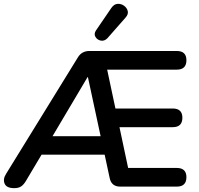

<svg xmlns="http://www.w3.org/2000/svg" viewBox="-22 -970 1033 998"><path d="M536 -771Q520 -755 501.5 -759Q483 -763 474 -778.5Q465 -794 477 -812L557 -929Q571 -949 589.5 -950Q608 -951 623 -940Q638 -929 642 -912.5Q646 -896 631 -879ZM52 8Q12 8 2 -15.5Q-8 -39 10 -67L383 -672Q403 -705 443 -705H897Q947 -705 947 -657Q947 -608 897 -608H535L578 -406H876Q926 -406 926 -358Q926 -309 876 -309H599L644 -97H897Q947 -97 947 -49Q947 0 897 0H603Q557 0 548 -45L522 -166H194L113 -30Q102 -11 88.5 -1.5Q75 8 52 8ZM433 -569 251 -262H501L435 -569Z"/></svg>

Font: Chiron GoRound TC M
Style: Regular
Weight: 500
Designer: Ryoko NISHIZUKA 西塚涼子 (kana, bopomofo & ideographs); Paul D. Hunt (Latin, Greek & Cyrillic); Sandoll Communications 산돌커뮤니
Foundry: Adobe
Version: Version 1.000;hotconv 1.1.1;makeotfexe 2.6.0